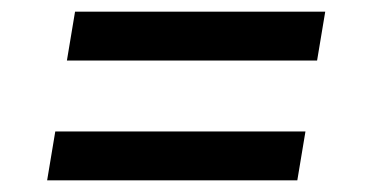

<svg xmlns="http://www.w3.org/2000/svg" viewBox="-20 -505 640 330"><path d="M95 -401 109 -485H539L525 -401ZM61 -195 75 -279H505L491 -195Z"/></svg>

Font: Iosevka Custom Medium Oblique
Style: Regular
Weight: 500
Italic angle: -9°
Designer: Belleve Invis
Foundry: Belleve Invis
Version: Version 27.0.1